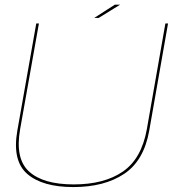

<svg xmlns="http://www.w3.org/2000/svg" viewBox="-20 -772 762 797"><path d="M284.5 4.5Q156 4.5 93 -50.2Q30 -105 52 -230L130.5 -674.5H141.5L63.5 -235.5Q42 -113 100.8 -59.8Q159.5 -6.5 286 -6.5Q412.5 -6.5 490 -59.8Q567.5 -113 589.5 -235.5L666.5 -674.5H677.5L599.5 -230Q577.5 -105 495.2 -50.2Q413 4.5 284.5 4.5ZM371 -697.5 456.5 -752.5H478.5L389.5 -697.5Z"/></svg>

Font: Anybody ExtraExpanded Thin
Style: Italic
Weight: 100
Width: 8
Italic angle: -10°
Designer: Tyler Finck
Foundry: Etcetera Type Company
Version: Version 1.010; ttfautohint (v1.8.3) -l 8 -r 50 -G 200 -x 14 